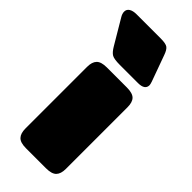

<svg xmlns="http://www.w3.org/2000/svg" viewBox="-250 -766 806 806"><g transform="rotate(45 153.0 -363.0)"><path d="M58 -564 -6 -672Q-14 -685 -14 -697Q-14 -711 -2 -718.5Q10 -726 31 -726H174Q205 -726 215.5 -718Q226 -710 234 -687L276 -571Q280 -559 280 -554Q280 -526 239 -526H132Q98 -526 85 -533Q72 -540 58 -564ZM40 -57V-423Q40 -452 53.5 -466Q67 -480 100 -480H219Q253 -480 266.5 -466.5Q280 -453 280 -423V-57Q280 -28 266.5 -14Q253 0 219 0H100Q67 0 53.5 -14Q40 -28 40 -57Z"/></g></svg>

Font: Mitr
Style: Bold
Weight: 700
Designer: Thanarat Vachiruckul
Foundry: Cadson Demak
Version: Version 1.003